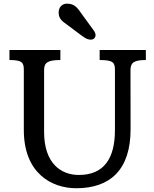

<svg xmlns="http://www.w3.org/2000/svg" viewBox="-20 -1001 829 1031"><path d="M107.9 -302.7C107.9 -71.8 255.9 9.8 389.6 9.8C569.8 9.8 681.6 -87.9 681.2 -307.6L680.7 -625.5C680.7 -664.6 699.7 -678.7 763.2 -678.7V-732.4H515.1V-678.7C588.4 -678.7 597.2 -664.6 597.2 -625.5V-302.2C597.2 -149.9 538.1 -61.5 403.3 -61.5C308.1 -61.5 216.8 -123 216.8 -292.5V-625.5C216.8 -664.6 236.8 -678.7 304.2 -678.7V-732.4H30.8V-678.7C99.6 -678.7 107.9 -664.6 107.9 -625.5ZM468.3 -788.1C483.4 -788.1 493.2 -799.3 493.2 -813.5C493.2 -819.3 488.8 -830.1 484.4 -835.9L424.3 -918.5C397.9 -955.1 384.3 -981.4 339.8 -981.4C310.5 -981.4 294.9 -959 294.9 -934.1C294.9 -916.5 300.3 -897.9 323.2 -880.9L420.9 -808.1C442.9 -792 454.1 -788.1 468.3 -788.1Z"/></svg>

Font: Arbutus Slab
Style: Regular
Weight: 400
Designer: Karolina Lach
Foundry: Karolina Lach
Version: Version 1.001